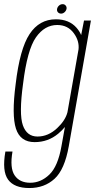

<svg xmlns="http://www.w3.org/2000/svg" viewBox="-48 -696 467 945"><path d="M96.5 229.5Q22 229.5 -8.2 188Q-38.5 146.5 -21.5 50H13.5Q-0.5 130.5 24 167Q48.5 203.5 101 203.5Q153 203.5 195 163.2Q237 123 254.5 23.5L271.5 -71Q258 -54.5 238.5 -38Q188.5 3.5 122.5 3.5Q52 3.5 30.5 -62.8Q9 -129 29 -281.5Q49.5 -455.5 97.5 -528.2Q145.5 -601 227 -601Q292.5 -601 329 -559Q344 -541.5 351.5 -523.5L365.5 -595H399.5L290.5 24Q270 139 220.2 184.2Q170.5 229.5 96.5 229.5ZM338.5 -453Q343 -494 316 -531.5Q286.5 -573 233.5 -573Q171.5 -573 128.8 -512Q86 -451 65.5 -283.5Q45 -135 64.5 -79.5Q84 -24 136.5 -24Q189.5 -24 233.5 -65.5Q273.5 -103 284 -143.5ZM253 -629Q243 -629 237 -635.8Q231 -642.5 233 -652.5Q235 -662 242.8 -668.8Q250.5 -675.5 260.5 -675.5Q269.5 -675.5 275.2 -668.8Q281 -662 279.5 -652.5Q277.5 -643 269.8 -636Q262 -629 253 -629Z"/></svg>

Font: Anybody ExtraLight
Style: Italic
Weight: 200
Italic angle: -10°
Designer: Tyler Finck
Foundry: Etcetera Type Company
Version: Version 1.010; ttfautohint (v1.8.3) -l 8 -r 50 -G 200 -x 14 